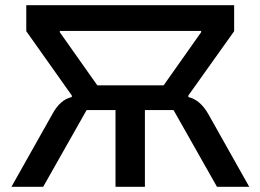

<svg xmlns="http://www.w3.org/2000/svg" viewBox="-20 -718 1001 738"><path d="M181 -279Q211 -335 256 -345V-351L81 -598V-698H880V-598L704 -351V-345Q750 -334 781 -279L938 0H814L647 -295H537V0H424V-295H313L146 0H24ZM354 -390H609L753 -594V-599H210V-594Z"/></svg>

Font: IBM Plex Sans Medm
Style: Regular
Weight: 500
Designer: Mike Abbink, Paul van der Laan, Pieter van Rosmalen
Foundry: Bold Monday
Version: Version 3.005